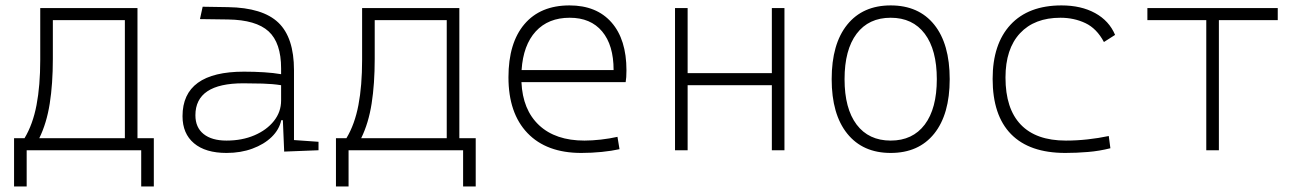

<svg xmlns="http://www.w3.org/2000/svg" viewBox="-20 -547 4728 699"><path d="M31.2 131.8V-43.9H69.3Q99.6 -94.2 113 -164.6Q126.5 -234.9 126.5 -329.1V-517.6H480.5V-43.9H540V131.8H494.1V0H77.1V131.8ZM434.6 -43.9V-473.6H172.4V-332.5Q172.4 -241.7 161.1 -170.2Q149.9 -98.6 123 -43.9Z M1014.6 4.9 1009.8 -109.4H1003.9Q996.6 -75.2 969 -48.3Q941.4 -21.5 898.9 -5.9Q856.4 9.8 804.7 9.8Q728 9.8 686.3 -25.4Q644.5 -60.5 644.5 -124Q644.5 -286.1 868.2 -286.1Q906.2 -286.1 941.2 -283.9Q976.1 -281.7 1003.4 -276.9V-297.9Q1003.4 -391.1 957.8 -432.9Q912.1 -474.6 810.5 -476.1L708 -477.5L717.8 -522.5L810.5 -521Q936.5 -519 993.4 -464.6Q1050.3 -410.2 1050.3 -291.5V-37.1L1139.6 -30.8V0ZM1003.4 -236.8Q972.7 -241.7 935.8 -242.7Q898.9 -243.7 865.7 -243.7Q691.4 -243.7 691.4 -127.4Q691.4 -83 721.2 -59.1Q751 -35.2 804.7 -35.2Q861.3 -35.2 906.2 -54.4Q951.2 -73.7 977.3 -106.7Q1003.4 -139.6 1003.4 -181.2Z M1203.1 131.8V-43.9H1241.2Q1271.5 -94.2 1284.9 -164.6Q1298.3 -234.9 1298.3 -329.1V-517.6H1652.3V-43.9H1711.9V131.8H1666V0H1249V131.8ZM1606.4 -43.9V-473.6H1344.2V-332.5Q1344.2 -241.7 1333 -170.2Q1321.8 -98.6 1294.9 -43.9Z M2096.2 9.8Q1969.7 9.8 1900.4 -62.5Q1831.1 -134.8 1831.1 -265.6Q1831.1 -390.6 1889.2 -459Q1947.3 -527.3 2053.2 -527.3Q2151.9 -527.3 2206.3 -465.3Q2260.7 -403.3 2260.7 -291Q2260.7 -263.7 2257.8 -248H1878.4Q1882.8 -147 1942.6 -91.1Q2002.4 -35.2 2107.9 -35.2Q2135.3 -35.2 2167.5 -38.8Q2199.7 -42.5 2228 -48.8L2235.4 -3.9Q2207.5 2.4 2170.7 6.1Q2133.8 9.8 2096.2 9.8ZM1878.9 -292H2213.9Q2213.9 -382.8 2172.1 -432.6Q2130.4 -482.4 2054.2 -482.4Q1976.1 -482.4 1930.4 -432.6Q1884.8 -382.8 1878.9 -292Z M2790 0V-236.8H2483.4V0H2437.5V-517.6H2483.4V-280.8H2790V-517.6H2835.9V0Z M3222.7 9.8Q3121.1 9.8 3064.5 -60.5Q3007.8 -130.9 3007.8 -258.8Q3007.8 -387.2 3064.5 -457.3Q3121.1 -527.3 3222.7 -527.3Q3324.7 -527.3 3381.1 -457.3Q3437.5 -387.2 3437.5 -258.8Q3437.5 -130.9 3381.1 -60.5Q3324.7 9.8 3222.7 9.8ZM3222.7 -35.2Q3302.7 -35.2 3346.7 -93.5Q3390.6 -151.9 3390.6 -258.8Q3390.6 -365.7 3346.7 -424.1Q3302.7 -482.4 3222.7 -482.4Q3142.6 -482.4 3098.6 -424.1Q3054.7 -365.7 3054.7 -258.8Q3054.7 -151.9 3098.6 -93.5Q3142.6 -35.2 3222.7 -35.2Z M3858.4 9.8Q3728 9.8 3660.9 -58.6Q3593.8 -127 3593.8 -259.8Q3593.8 -386.7 3658.9 -457Q3724.1 -527.3 3844.7 -527.3Q3916 -527.3 3967 -499.3Q4018.1 -471.2 4039.6 -419.9L3999 -394Q3972.7 -443.4 3931.4 -462.9Q3890.1 -482.4 3840.8 -482.4Q3746.1 -482.4 3693.4 -425.8Q3640.6 -369.1 3640.6 -264.6Q3640.6 -151.4 3696.3 -93.3Q3752 -35.2 3860.4 -35.2Q3900.4 -35.2 3939.7 -39.6Q3979 -43.9 4016.6 -51.8L4022.5 -7.3Q3982.4 2.9 3940.7 6.3Q3898.9 9.8 3858.4 9.8Z M4371.6 0V-473.6H4157.2V-517.6H4631.8V-473.6H4417.5V0Z"/></svg>

Font: Cascadia Code ExtraLight
Style: Regular
Weight: 200
Monospace: yes
Designer: Aaron Bell
Foundry: Saja Typeworks
Version: Version 2407.024; ttfautohint (v1.8.4)